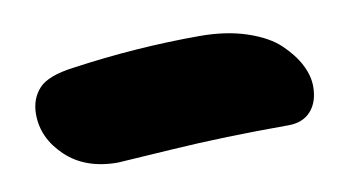

<svg xmlns="http://www.w3.org/2000/svg" viewBox="-35 -823 556 302"><g transform="rotate(-10 243.5 -672.0)"><path d="M133.8 -585Q82 -585 51 -614.5Q20 -644 20 -682.1Q20 -706.5 34.7 -722.7Q49.3 -738.8 90.8 -744.1Q193.8 -758.8 294.9 -758.8Q336.9 -758.8 369.9 -747.8Q402.8 -736.8 420.9 -719.5Q439 -702.1 448 -684.3Q457 -666.5 457 -649.9Q457 -625 444.1 -610.6Q431.2 -596.2 408.2 -596.2Q305.7 -596.2 221.2 -590.6Q136.7 -585 133.8 -585Z"/></g></svg>

Font: Shantell Sans Bouncy
Style: Regular
Weight: 800
Designer: Stephen Nixon, Anya Danilova, Shantell Martin
Foundry: Arrow Type
Version: Version 1.006;[9816181b4]